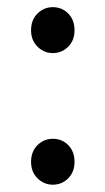

<svg xmlns="http://www.w3.org/2000/svg" viewBox="-20 -494 289 526"><path d="M124.6 -348.6Q100.6 -348.6 82.8 -366.1Q65.1 -383.6 65.1 -410.8Q65.1 -439.7 82.8 -457Q100.6 -474.4 124.6 -474.4Q149.6 -474.4 166.9 -457Q184.2 -439.7 184.2 -410.8Q184.2 -383.6 166.9 -366.1Q149.6 -348.6 124.6 -348.6ZM124.6 12Q100.6 12 82.8 -5.5Q65.1 -23.1 65.1 -50.3Q65.1 -79.1 82.8 -96.5Q100.6 -113.8 124.6 -113.8Q149.6 -113.8 166.9 -96.5Q184.2 -79.1 184.2 -50.3Q184.2 -23.1 166.9 -5.5Q149.6 12 124.6 12Z"/></svg>

Font: SourceSans3VF
Style: Regular
Weight: 200
Designer: Paul D. Hunt
Foundry: Adobe
Version: Version 3.052;hotconv 1.1.0;makeotfexe 2.6.0